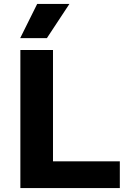

<svg xmlns="http://www.w3.org/2000/svg" viewBox="-20 -951 690 971"><path d="M83 0V-698H248V-135H586V0ZM82 -758 168 -931H331L217 -758Z"/></svg>

Font: Azeret Mono Thin
Style: Regular
Weight: 100
Designer: Martin Vácha
Foundry: Displaay
Version: Version 1.002